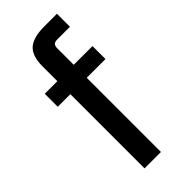

<svg xmlns="http://www.w3.org/2000/svg" viewBox="-236 -776 821 821"><g transform="rotate(-45 174.5 -366.0)"><path d="M102.1 0V-618.2Q102.1 -679.2 131.3 -705.8Q160.6 -732.4 228.5 -732.4H304.7V-653.8H228Q213.4 -653.8 207.3 -647.5Q201.2 -641.1 201.2 -626.5V0ZM25.9 -448.7V-527.3H314.5V-448.7Z"/></g></svg>

Font: Schibsted Grotesk Medium
Style: Regular
Weight: 500
Designer: Bakken & Baeck AS, Henrik Kongsvoll
Foundry: Schibsted ASA
Version: Version 1.100;gftools[0.9.25]